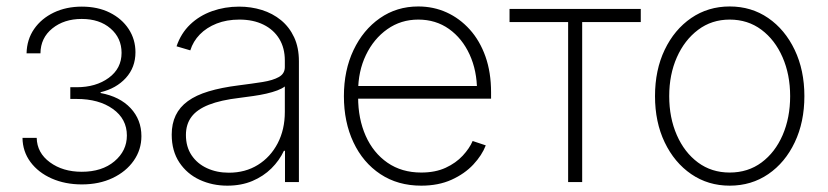

<svg xmlns="http://www.w3.org/2000/svg" viewBox="-20 -569 2588 600"><path d="M235.8 7.3Q183.6 7.3 141.6 -11.2Q99.6 -29.8 75.2 -62.7Q50.8 -95.7 50.3 -138.2H94.7Q95.7 -91.3 136 -61.8Q176.3 -32.2 235.4 -32.2Q298.8 -32.2 337.6 -64.9Q376.5 -97.7 376.5 -145.5Q376.5 -197.3 332.8 -228.5Q289.1 -259.8 219.2 -259.8H199.7V-296.4H219.2Q279.8 -296.4 319.8 -325.7Q359.9 -355 359.9 -403.8Q359.9 -450.2 325.4 -480Q291 -509.8 235.4 -509.8Q180.2 -509.8 143.6 -480.2Q106.9 -450.7 106.4 -402.3H63Q64 -445.8 86.7 -478.5Q109.4 -511.2 148.2 -529.8Q187 -548.3 235.8 -548.3Q285.6 -548.3 323.2 -529.5Q360.8 -510.7 382.1 -478.3Q403.3 -445.8 403.3 -405.8Q403.3 -358.4 373.3 -325.4Q343.3 -292.5 294.4 -280.8V-278.3Q354.5 -267.1 388.2 -231Q421.9 -194.8 421.9 -143.6Q421.9 -101.1 397.9 -66.9Q374 -32.7 332 -12.7Q290 7.3 235.8 7.3Z M690.4 11.2Q643.6 11.2 604 -7.1Q564.5 -25.4 540.5 -61.3Q516.6 -97.2 516.6 -148.4Q516.6 -182.6 529.1 -208.5Q541.5 -234.4 566.9 -252.9Q592.3 -271.5 631.8 -283.4Q671.4 -295.4 725.6 -302.2Q768.1 -307.6 800.5 -312.7Q833 -317.9 851.6 -328.4Q870.1 -338.9 870.1 -359.4V-379.9Q870.1 -418.9 852.8 -447.5Q835.4 -476.1 803.5 -491.9Q771.5 -507.8 728 -507.8Q688.5 -507.8 657 -495.4Q625.5 -482.9 604.5 -461.4Q583.5 -439.9 574.7 -411.6L531.7 -424.3Q545.4 -464.8 574.2 -492.4Q603 -520 642.8 -534.2Q682.6 -548.3 727.1 -548.3Q764.6 -548.3 798.3 -537.8Q832 -527.3 858.2 -505.9Q884.3 -484.4 899.2 -452.4Q914.1 -420.4 914.1 -377.4V0H870.6V-97.7H867.2Q853 -67.4 828.1 -42.7Q803.2 -18.1 768.6 -3.4Q733.9 11.2 690.4 11.2ZM695.3 -29.3Q746.6 -29.3 785.9 -53.7Q825.2 -78.1 847.7 -121.1Q870.1 -164.1 870.1 -219.2V-298.8Q861.3 -292 846.4 -286.4Q831.5 -280.8 812.3 -276.4Q793 -272 771.7 -269Q750.5 -266.1 729 -263.2Q669.9 -256.3 632.8 -241.7Q595.7 -227.1 578.4 -203.9Q561 -180.7 561 -147Q561 -110.4 578.6 -84Q596.2 -57.6 626.7 -43.5Q657.2 -29.3 695.3 -29.3Z M1296.4 11.2Q1223.1 11.2 1168.7 -24.9Q1114.3 -61 1084.5 -124.3Q1054.7 -187.5 1054.7 -268.6Q1054.7 -349.1 1084.7 -412.4Q1114.7 -475.6 1167.2 -512.2Q1219.7 -548.8 1287.1 -548.8Q1334.5 -548.8 1375.5 -530.3Q1416.5 -511.7 1448 -476.8Q1479.5 -441.9 1497.1 -392.3Q1514.6 -342.8 1514.6 -280.3V-260.7H1081.5V-300.3H1490.7L1470.7 -285.2Q1470.7 -348.1 1447.5 -398.7Q1424.3 -449.2 1383.1 -478.5Q1341.8 -507.8 1287.1 -507.8Q1232.9 -507.8 1190.4 -477.8Q1147.9 -447.8 1123.5 -397Q1099.1 -346.2 1099.1 -282.7V-265.6Q1099.1 -197.8 1122.8 -144.5Q1146.5 -91.3 1190.9 -60.5Q1235.4 -29.8 1296.4 -29.8Q1340.3 -29.8 1372.6 -44.7Q1404.8 -59.6 1426 -82.5Q1447.3 -105.5 1457 -128.4L1498 -114.7Q1486.3 -84 1459.2 -54.9Q1432.1 -25.9 1391.1 -7.3Q1350.1 11.2 1296.4 11.2Z M1755.4 0V-500H1572.3V-541H1982.4V-500H1799.3V0Z M2260.3 11.2Q2192.9 11.2 2140.1 -24.9Q2087.4 -61 2057.1 -124.3Q2026.9 -187.5 2026.9 -268.6Q2026.9 -350.1 2057.1 -413.3Q2087.4 -476.6 2140.1 -512.7Q2192.9 -548.8 2260.3 -548.8Q2328.1 -548.8 2380.6 -512.7Q2433.1 -476.6 2463.4 -413.1Q2493.7 -349.6 2493.7 -268.6Q2493.7 -187.5 2463.6 -124.3Q2433.6 -61 2380.9 -24.9Q2328.1 11.2 2260.3 11.2ZM2260.3 -29.8Q2317.4 -29.8 2359.9 -61.3Q2402.3 -92.8 2425.8 -147Q2449.2 -201.2 2449.2 -268.6Q2449.2 -335.9 2425.5 -390.1Q2401.9 -444.3 2359.4 -476.1Q2316.9 -507.8 2260.3 -507.8Q2204.1 -507.8 2161.6 -475.8Q2119.1 -443.8 2095.2 -389.9Q2071.3 -335.9 2071.3 -268.6Q2071.3 -201.2 2095 -147Q2118.7 -92.8 2161.1 -61.3Q2203.6 -29.8 2260.3 -29.8Z"/></svg>

Font: Inter 17pt ExtraLight
Style: Regular
Weight: 250
Version: Version 4.001;git-66647c0bb